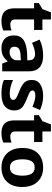

<svg xmlns="http://www.w3.org/2000/svg" viewBox="928 -1630 712 2608"><g transform="rotate(90 1284.0 -326.0)"><path d="M309 -110Q332 -110 353.5 -114.5Q375 -119 394 -126V-15Q369 -4 338 3Q307 10 264 10Q215 10 176 -6Q137 -22 115 -61.5Q93 -101 93 -172V-433H22V-497L104 -547L148 -662H244V-546H387V-433H244V-181Q244 -145 261.5 -127.5Q279 -110 309 -110Z M738 -556Q840 -556 894.5 -507.5Q949 -459 949 -364V0H844L815 -74H811Q775 -30 736.5 -10Q698 10 629 10Q557 10 509 -32Q461 -74 461 -161Q461 -246 523 -289.5Q585 -333 708 -338L799 -341V-358Q799 -407 776.5 -426.5Q754 -446 715 -446Q678 -446 639 -434Q600 -422 562 -405L518 -508Q561 -530 616.5 -543Q672 -556 738 -556ZM742 -250Q670 -248 642.5 -227Q615 -206 615 -168Q615 -133 634.5 -116.5Q654 -100 687 -100Q734 -100 766.5 -128Q799 -156 799 -208V-253Z M1480 -161Q1480 -83 1424.5 -36.5Q1369 10 1254 10Q1196 10 1152 2.5Q1108 -5 1067 -22V-147Q1111 -126 1161.5 -114Q1212 -102 1250 -102Q1296 -102 1316.5 -115Q1337 -128 1337 -150Q1337 -165 1326.5 -177Q1316 -189 1289.5 -202Q1263 -215 1214 -234Q1141 -263 1103.5 -298.5Q1066 -334 1066 -402Q1066 -478 1125.5 -517Q1185 -556 1283 -556Q1335 -556 1381 -545Q1427 -534 1474 -514L1430 -411Q1392 -428 1352 -439Q1312 -450 1281 -450Q1209 -450 1209 -410Q1209 -395 1219.5 -384.5Q1230 -374 1256.5 -362Q1283 -350 1331 -331Q1380 -311 1413.5 -290Q1447 -269 1463.5 -238.5Q1480 -208 1480 -161Z M1831 -110Q1854 -110 1875.5 -114.5Q1897 -119 1916 -126V-15Q1891 -4 1860 3Q1829 10 1786 10Q1737 10 1698 -6Q1659 -22 1637 -61.5Q1615 -101 1615 -172V-433H1544V-497L1626 -547L1670 -662H1766V-546H1909V-433H1766V-181Q1766 -145 1783.5 -127.5Q1801 -110 1831 -110Z M2520 -274Q2520 -138 2448.5 -64Q2377 10 2254 10Q2177 10 2117.5 -23Q2058 -56 2024 -119.5Q1990 -183 1990 -274Q1990 -410 2061.5 -483Q2133 -556 2257 -556Q2334 -556 2393 -523.5Q2452 -491 2486 -428Q2520 -365 2520 -274ZM2144 -274Q2144 -194 2170 -149.5Q2196 -105 2256 -105Q2314 -105 2340 -149.5Q2366 -194 2366 -274Q2366 -355 2340 -398Q2314 -441 2255 -441Q2196 -441 2170 -398Q2144 -355 2144 -274Z"/></g></svg>

Font: Noto Sans Cherokee
Style: Bold
Weight: 700
Designer: Monotype Design Team
Foundry: Monotype Imaging Inc.
Version: Version 2.001; ttfautohint (v1.8.4.7-5d5b)